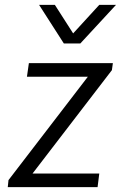

<svg xmlns="http://www.w3.org/2000/svg" viewBox="-20 -771 506 791"><path d="M12 0 15 -29 342 -455H91L99 -511H445L441 -482L114 -56H389L382 0ZM458 -751 311 -592H243L141 -751H206L297 -609H259L389 -751Z"/></svg>

Font: Chivo Medium ExtraLight
Style: Italic
Weight: 250
Italic angle: -8.05°
Version: Version 2.002